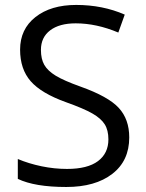

<svg xmlns="http://www.w3.org/2000/svg" viewBox="-20 -744 589 774"><path d="M501 -189.9Q501 -95.7 432.6 -43Q364.3 9.8 247.1 9.8Q120.1 9.8 51.8 -22.9V-103Q95.7 -84.5 147.5 -73.7Q199.2 -63 250 -63Q333 -63 375 -94.5Q417 -126 417 -182.1Q417 -219.2 402.1 -242.9Q387.2 -266.6 352.3 -286.6Q317.4 -306.6 246.1 -332Q146.5 -367.7 103.8 -416.5Q61 -465.3 61 -543.9Q61 -626.5 123 -675.3Q185.1 -724.1 287.1 -724.1Q393.6 -724.1 482.9 -685.1L457 -612.8Q368.7 -649.9 285.2 -649.9Q219.2 -649.9 182.1 -621.6Q145 -593.3 145 -543Q145 -505.9 158.7 -482.2Q172.4 -458.5 204.8 -438.7Q237.3 -418.9 304.2 -395Q416.5 -355 458.7 -309.1Q501 -263.2 501 -189.9Z"/></svg>

Font: f1_56222 
Style: Regular
Weight: 400
Foundry: Ascender Corporation
Version: Version 1.10